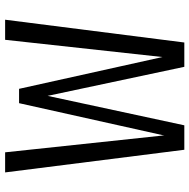

<svg xmlns="http://www.w3.org/2000/svg" viewBox="-15 -725 740 750"><g transform="rotate(-90 355.0 -350.0)"><path d="M145 0 56.5 -700H135L201 -80.5L201.5 -78.5L202 -84.5L327 -645.5H383L507 -86.5V-83.5L574.5 -700H653L564 0H469L355.5 -534L240.5 0Z"/></g></svg>

Font: League Mono Light
Style: Regular
Weight: 300
Width: 6
Designer: Tyler Finck
Foundry: The League of Moveable Type / Tyler Finck
Version: Version 2.210